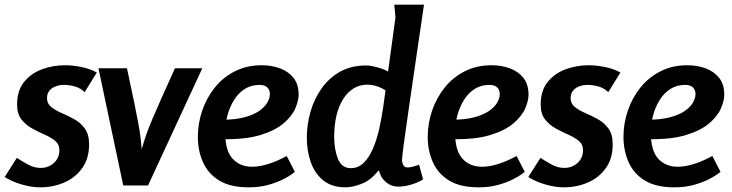

<svg xmlns="http://www.w3.org/2000/svg" viewBox="-35 -789 3131 821"><path d="M327 -395Q310 -412 286 -419Q262 -426 238 -426Q220 -426 203.5 -420Q187 -414 176.5 -401.5Q166 -389 166 -369Q166 -346 184 -331.5Q202 -317 229 -305.5Q256 -294 283 -279Q310 -264 328 -239Q346 -214 346 -172Q346 -111 316.5 -70Q287 -29 239.5 -8.5Q192 12 137 12Q100 12 58.5 0Q17 -12 -15 -32L37 -114Q60 -99 85.5 -85Q111 -71 139 -71Q161 -71 179 -80.5Q197 -90 208 -107Q219 -124 219 -147Q219 -172 200.5 -187Q182 -202 155.5 -213.5Q129 -225 102 -240Q75 -255 56.5 -278.5Q38 -302 38 -342Q38 -401 67.5 -438Q97 -475 144 -492.5Q191 -510 243 -510Q276 -510 313 -502.5Q350 -495 379 -479Z M508 -497Q527 -409 538.5 -352.5Q550 -296 556.5 -261Q563 -226 566 -201Q569 -176 571 -151Q581 -187 591 -215Q601 -243 615.5 -277.5Q630 -312 653 -363.5Q676 -415 713 -497H830L598 4H492L386 -497Z M1084 -510Q1127 -510 1163 -496.5Q1199 -483 1220.5 -455.5Q1242 -428 1242 -384Q1242 -359 1228 -326Q1214 -293 1178 -262Q1142 -231 1078 -211.5Q1014 -192 915 -194V-277Q969 -277 1008 -287Q1047 -297 1071.5 -313.5Q1096 -330 1107.5 -349.5Q1119 -369 1119 -387Q1119 -404 1108 -415Q1097 -426 1075 -426Q1039 -426 1011.5 -408.5Q984 -391 965.5 -361Q947 -331 937.5 -295Q928 -259 928 -221Q928 -145 959.5 -110.5Q991 -76 1043 -76Q1075 -76 1113 -88Q1151 -100 1191 -122L1226 -54Q1226 -54 1212.5 -44Q1199 -34 1173 -21Q1147 -8 1110.5 2Q1074 12 1028 12Q950 12 902.5 -17Q855 -46 833 -95.5Q811 -145 811 -204Q811 -261 829.5 -315.5Q848 -370 883 -414Q918 -458 969 -484Q1020 -510 1084 -510Z M1656 -714 1651 -769H1778Q1759 -639 1742 -523.5Q1725 -408 1712 -318Q1699 -228 1691.5 -172Q1684 -116 1684 -104Q1684 -95 1689 -84Q1694 -73 1709 -73Q1719 -73 1733 -77Q1747 -81 1757 -85L1774 -22Q1752 -8 1723 0.5Q1694 9 1668 9Q1638 9 1615 -10.5Q1592 -30 1586 -59H1582Q1553 -20 1513.5 -4Q1474 12 1442 12Q1384 12 1347.5 -17.5Q1311 -47 1294 -95.5Q1277 -144 1277 -201Q1277 -256 1292.5 -310.5Q1308 -365 1339.5 -410Q1371 -455 1418.5 -482Q1466 -509 1530 -509Q1556 -509 1595.5 -496Q1635 -483 1662 -450V-365Q1628 -397 1597 -412Q1566 -427 1536 -427Q1504 -427 1478 -411.5Q1452 -396 1433 -366.5Q1414 -337 1404 -296Q1394 -255 1394 -204Q1394 -150 1410 -110Q1426 -70 1465 -70Q1497 -70 1520 -92.5Q1543 -115 1559.5 -153Q1576 -191 1586.5 -238Q1597 -285 1604 -334Z M2067 -510Q2110 -510 2146 -496.5Q2182 -483 2203.5 -455.5Q2225 -428 2225 -384Q2225 -359 2211 -326Q2197 -293 2161 -262Q2125 -231 2061 -211.5Q1997 -192 1898 -194V-277Q1952 -277 1991 -287Q2030 -297 2054.5 -313.5Q2079 -330 2090.5 -349.5Q2102 -369 2102 -387Q2102 -404 2091 -415Q2080 -426 2058 -426Q2022 -426 1994.5 -408.5Q1967 -391 1948.5 -361Q1930 -331 1920.5 -295Q1911 -259 1911 -221Q1911 -145 1942.5 -110.5Q1974 -76 2026 -76Q2058 -76 2096 -88Q2134 -100 2174 -122L2209 -54Q2209 -54 2195.5 -44Q2182 -34 2156 -21Q2130 -8 2093.5 2Q2057 12 2011 12Q1933 12 1885.5 -17Q1838 -46 1816 -95.5Q1794 -145 1794 -204Q1794 -261 1812.5 -315.5Q1831 -370 1866 -414Q1901 -458 1952 -484Q2003 -510 2067 -510Z M2566 -395Q2549 -412 2525 -419Q2501 -426 2477 -426Q2459 -426 2442.5 -420Q2426 -414 2415.5 -401.5Q2405 -389 2405 -369Q2405 -346 2423 -331.5Q2441 -317 2468 -305.5Q2495 -294 2522 -279Q2549 -264 2567 -239Q2585 -214 2585 -172Q2585 -111 2555.5 -70Q2526 -29 2478.5 -8.5Q2431 12 2376 12Q2339 12 2297.5 0Q2256 -12 2224 -32L2276 -114Q2299 -99 2324.5 -85Q2350 -71 2378 -71Q2400 -71 2418 -80.5Q2436 -90 2447 -107Q2458 -124 2458 -147Q2458 -172 2439.5 -187Q2421 -202 2394.5 -213.5Q2368 -225 2341 -240Q2314 -255 2295.5 -278.5Q2277 -302 2277 -342Q2277 -401 2306.5 -438Q2336 -475 2383 -492.5Q2430 -510 2482 -510Q2515 -510 2552 -502.5Q2589 -495 2618 -479Z M2904 -510Q2947 -510 2983 -496.5Q3019 -483 3040.5 -455.5Q3062 -428 3062 -384Q3062 -359 3048 -326Q3034 -293 2998 -262Q2962 -231 2898 -211.5Q2834 -192 2735 -194V-277Q2789 -277 2828 -287Q2867 -297 2891.5 -313.5Q2916 -330 2927.5 -349.5Q2939 -369 2939 -387Q2939 -404 2928 -415Q2917 -426 2895 -426Q2859 -426 2831.5 -408.5Q2804 -391 2785.5 -361Q2767 -331 2757.5 -295Q2748 -259 2748 -221Q2748 -145 2779.5 -110.5Q2811 -76 2863 -76Q2895 -76 2933 -88Q2971 -100 3011 -122L3046 -54Q3046 -54 3032.5 -44Q3019 -34 2993 -21Q2967 -8 2930.5 2Q2894 12 2848 12Q2770 12 2722.5 -17Q2675 -46 2653 -95.5Q2631 -145 2631 -204Q2631 -261 2649.5 -315.5Q2668 -370 2703 -414Q2738 -458 2789 -484Q2840 -510 2904 -510Z"/></svg>

Font: Rosario
Style: Italic
Weight: 400
Italic angle: -8.05°
Designer: Hector Gatti
Foundry: Omnibus Type
Version: Version 1.201